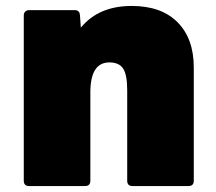

<svg xmlns="http://www.w3.org/2000/svg" viewBox="-20 -626 726 646"><path d="M78 0Q60 0 60 -18V-574Q60 -582 65 -587Q70 -592 78 -592H231Q248 -592 249 -575L252 -533Q312 -606 423 -606Q523 -606 577.5 -551Q632 -496 632 -399V-18Q632 0 614 0H426Q408 0 408 -18V-322Q408 -374 394.5 -395Q381 -416 348 -416Q284 -416 284 -315V-18Q284 0 266 0Z"/></svg>

Font: LINE Seed Sans TH App Heavy
Style: Regular
Weight: 900
Designer: Dalton Maag Ltd | Thai characters by Cadson Demak Co.,Ltd.
Foundry: Dalton Maag Ltd
Version: Version 1.003